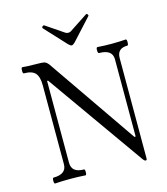

<svg xmlns="http://www.w3.org/2000/svg" viewBox="-125 -956 924 1063"><g transform="rotate(-15 336.5 -424.5)"><path d="M347.2 -711.9Q340.3 -711.9 329.1 -723.1L216.8 -844.2Q213.9 -847.7 215.3 -851.6Q216.8 -855.5 221.2 -857.9Q225.6 -860.4 229 -857.9L332 -788.1Q339.8 -784.2 347.2 -784.2Q355.5 -784.2 361.8 -788.1L467.8 -857.9Q472.2 -860.8 476.6 -854.5Q481 -848.1 478 -845.2L366.2 -723.1Q355 -711.9 347.2 -711.9ZM564 0 169.9 -557.1H164.1V-87.9Q164.1 -30.8 234.9 -30.8Q240.7 -30.8 240.5 -13.9Q240.2 2.9 234.9 2.9Q191.9 0 147.9 0Q103.5 0 60.1 2.9Q54.2 2.9 54.2 -13.9Q54.2 -30.8 60.1 -30.8Q134.8 -30.8 134.8 -87.9V-540Q134.8 -588.9 116 -609.9Q97.2 -630.9 50.8 -630.9Q44.4 -630.9 44.7 -648.4Q44.9 -666 50.8 -666Q82 -663.1 113.8 -663.1Q167 -663.1 178.2 -659.2Q189.5 -654.8 200.2 -641.1L550.8 -132.8H558.1V-575.2Q558.1 -631.8 481.9 -631.8Q475.1 -631.8 474.9 -648.9Q474.6 -666 481.9 -666Q520.5 -663.1 563 -663.1Q603.5 -663.1 644 -666Q650.4 -666 650.1 -648.4Q649.9 -630.9 644 -630.9Q585 -630.9 585 -575.2V0Q585 9.8 578.1 9.8Q571.3 9.8 564 0Z"/></g></svg>

Font: Junicode SmCond Light
Style: Regular
Weight: 300
Width: 4
Designer: Peter S. Baker
Version: Version 2.206